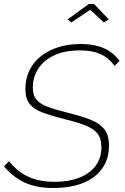

<svg xmlns="http://www.w3.org/2000/svg" viewBox="-23 -935 624 960"><path d="M244 5Q161 5 103 -21Q45 -47 -3 -103L22 -129Q41 -105 63.5 -86Q86 -67 114 -53.5Q142 -40 175.5 -33Q209 -26 251 -26Q321 -26 373.5 -46.5Q426 -67 455 -106Q484 -145 484 -199Q484 -244 463.5 -268.5Q443 -293 401.5 -309Q360 -325 297 -340Q235 -356 192 -371.5Q149 -387 126.5 -413.5Q104 -440 104 -490Q104 -541 124 -582.5Q144 -624 181 -653.5Q218 -683 268.5 -699Q319 -715 380 -715Q425 -715 461 -706Q497 -697 525.5 -678Q554 -659 575 -631L550 -605Q536 -625 518.5 -640Q501 -655 479.5 -664.5Q458 -674 433 -678.5Q408 -683 378 -683Q300 -683 247.5 -658Q195 -633 168 -591Q141 -549 141 -498Q141 -458 160 -436Q179 -414 217.5 -400Q256 -386 317 -371Q385 -354 430.5 -336Q476 -318 499 -288.5Q522 -259 522 -207Q522 -153 500.5 -113Q479 -73 441.5 -46.5Q404 -20 353.5 -7.5Q303 5 244 5ZM315 -838 421 -915H447L521 -838L496 -823L428 -886L334 -823Z"/></svg>

Font: Raleway Thin ExtraLight
Style: Italic
Weight: 250
Italic angle: -12°
Version: Version 4.026